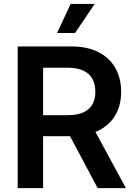

<svg xmlns="http://www.w3.org/2000/svg" viewBox="-20 -966 691 986"><path d="M70.8 0V-727.5H345.2Q428.2 -727.5 485.4 -698.5Q542.5 -669.4 572.3 -616.9Q602.1 -564.5 602.1 -494.6Q602.1 -424.8 571.8 -373.5Q541.5 -322.3 483.6 -294.4Q425.8 -266.6 341.8 -266.6H147V-374.5H328.1Q376.5 -374.5 407.7 -388.7Q439 -402.8 454.3 -429.7Q469.7 -456.5 469.7 -494.6Q469.7 -533.7 454.3 -561.3Q439 -588.9 407.5 -603.5Q376 -618.2 327.1 -618.2H201.2V0ZM481.4 0 306.2 -329.6H447.8L626.5 0ZM272.9 -796.4 342.8 -945.8H466.3L365.2 -796.4Z"/></svg>

Font: Inter 17pt SemiBold
Style: Regular
Weight: 600
Version: Version 4.001;git-66647c0bb